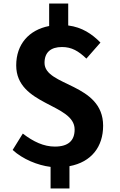

<svg xmlns="http://www.w3.org/2000/svg" viewBox="-20 -883 676 1078"><path d="M51 -41C108 11 191 45 264 54V175H370V50C494 27 559 -60 559 -177C559 -418 230 -397 230 -530C230 -589 265 -619 328 -619C383 -619 421 -596 465 -554L544 -644C497 -692 441 -730 363 -740V-863H256V-737C142 -715 71 -634 71 -516C71 -290 399 -302 399 -156C399 -94 364 -60 288 -60C226 -60 168 -87 108 -133Z"/></svg>

Font: GenEiGothic-pro-Regular
Style: Bold
Weight: 700
Designer: Ryoko NISHIZUKA (kana & ideographs); Paul D. Hunt (Latin, Greek & Cyrillic); Wenlong ZHANG (bopomofo); Sandoll Communica
Foundry: Adobe Systems Incorporated; o_tamon
Version: Version 1.000.140830